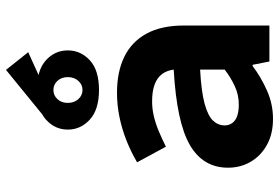

<svg xmlns="http://www.w3.org/2000/svg" viewBox="-165 -753 930 640"><g transform="rotate(-90 300.0 -433.0)"><path d="M292 -734 230 -750 387 -878 446 -804ZM224 12Q174 12 137.5 -8Q101 -28 81 -62Q61 -96 61 -138Q61 -221 136.5 -265Q212 -309 388 -319Q385 -342 373 -358Q361 -374 338.5 -382.5Q316 -391 282 -391Q258 -391 234 -385.5Q210 -380 184.5 -369.5Q159 -359 131 -345L79 -441Q113 -461 150.5 -476Q188 -491 228.5 -499.5Q269 -508 311 -508Q381 -508 431 -483.5Q481 -459 508 -409.5Q535 -360 535 -284V0H415L404 -56H400Q363 -28 318 -8Q273 12 224 12ZM271 -102Q304 -102 333 -115.5Q362 -129 388 -149V-231Q315 -227 274.5 -216Q234 -205 218 -188Q202 -171 202 -149Q202 -134 210.5 -123Q219 -112 234.5 -107Q250 -102 271 -102ZM320 -568Q255 -568 221.5 -598.5Q188 -629 188 -672Q188 -715 221.5 -745Q255 -775 320 -775Q386 -775 419 -745Q452 -715 452 -672Q452 -629 419 -598.5Q386 -568 320 -568ZM320 -623Q338 -623 350.5 -637Q363 -651 363 -672Q363 -693 350.5 -706.5Q338 -720 320 -720Q302 -720 289.5 -706.5Q277 -693 277 -672Q277 -651 289.5 -637Q302 -623 320 -623Z"/></g></svg>

Font: Source Code Pro ExtraLight
Style: Bold
Weight: 700
Monospace: yes
Version: Version 1.018;hotconv 1.0.116;makeotfexe 2.5.65601